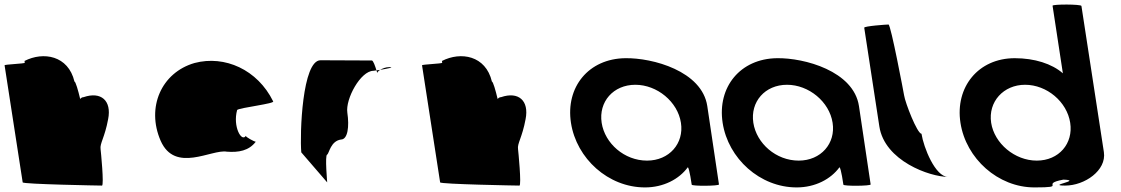

<svg xmlns="http://www.w3.org/2000/svg" viewBox="-59 -810 4891 838"><path d="M40 -14C41 -6 376 0 386 0C396 0 381 -152 380 -159C376 -184 398 -209 413 -290C429 -371 382 -412 306 -386C300 -386 295 -383 291 -378C282 -416 271 -454 266 -454C239 -568 130 -586 48 -544L49 -536C49 -532 -40 -529 -39 -525Z M642 -196C705 -52 865 -160 931 -148C982 -144 1027 -152 1057 -191C1049 -193 1013 -212 1014 -217C996 -188 956 -257 976 -330C986 -340 1145 -358 1133 -368C1065 -506 922 -570 790 -535C645 -493 579 -341 642 -196ZM1014 -218V-217ZM1058 -192 1057 -191C1059 -191 1059 -191 1058 -190Z M1256 -145 1369 -14C1370 -6 1358 -135 1369 -135C1378 -142 1384 -194 1429 -201C1459 -201 1466 -258 1457 -318C1448 -378 1515 -501 1571 -501C1571 -501 1576 -502 1584 -503C1579 -520 1570 -546 1564 -546C1564 -546 1422 -547 1340 -547C1260 -547 1249 -225 1256 -145ZM1584 -503C1586 -498 1587 -494 1587 -491C1587 -494 1592 -500 1600 -505C1594 -504 1589 -504 1584 -503ZM1600 -505C1629 -510 1667 -517 1640 -517C1624 -517 1610 -511 1600 -505Z M1862 -14C1863 -6 2198 0 2208 0C2218 0 2203 -152 2202 -159C2198 -184 2220 -209 2235 -290C2251 -371 2204 -412 2128 -386C2122 -386 2117 -383 2113 -378C2104 -416 2093 -454 2088 -454C2061 -568 1952 -586 1870 -544L1871 -536C1871 -532 1782 -529 1783 -525Z M2433 -274C2457 -118 2596 8 2756 8C2837 8 2905 -28 2943 -80C2950 -76 2960 -4 2960 -4C2961 3 3080 2 3079 -5L3028 -347C3005 -500 2789 -558 2670 -556C2510 -554 2409 -430 2433 -274ZM2567 -274C2553 -366 2618 -440 2714 -440C2809 -440 2899 -366 2913 -274C2927 -184 2862 -109 2765 -109C2666 -109 2581 -184 2567 -274Z M3095 -274C3119 -118 3258 8 3418 8C3499 8 3567 -28 3605 -80C3612 -76 3622 -4 3622 -4C3623 3 3742 2 3741 -5L3690 -347C3667 -500 3451 -558 3332 -556C3172 -554 3071 -430 3095 -274ZM3229 -274C3215 -366 3280 -440 3376 -440C3471 -440 3561 -366 3575 -274C3589 -184 3524 -109 3427 -109C3328 -109 3243 -184 3229 -274Z M3779 -258C3802 -108 3999 -38 4079 -38C4023 -38 3972 -167 3963 -226C3944 -227 3892 -361 3887 -394C3886 -401 3829 -703 3819 -703C3809 -703 3712 -696 3713 -689Z M4133 -274C4157 -118 4297 8 4456 8C4606 8 4475 -6 4582 -26C4670 -23 4505 0 4590 0C4675 0 4771 -66 4759 -146L4661 -784C4660 -792 4534 -792 4535 -785L4580 -490C4532 -532 4456 -556 4370 -556C4211 -556 4109 -430 4133 -274ZM4267 -274C4253 -366 4321 -440 4415 -440C4510 -440 4598 -366 4612 -274C4626 -184 4563 -109 4466 -109C4370 -109 4281 -184 4267 -274Z"/></svg>

Font: Ampere
Style: SCRevIta
Weight: 400
Version: Version 1